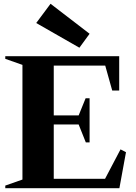

<svg xmlns="http://www.w3.org/2000/svg" viewBox="-20 -998 721 1018"><path d="M8 0V-14L99 -46V-654L8 -686V-700H612V-518H575L538 -650H265V-386H397L434 -477H455V-243H435L397 -338H265V-50H537L619 -206L648 -191L613 0ZM401 -745 172 -876 248 -978 455 -819Z"/></svg>

Font: Wittgenstein Extrabold
Style: Regular
Weight: 800
Designer: Jörg Drees
Foundry: Jörg Drees
Version: Version 1.303; ttfautohint (v1.8.4.7-5d5b)